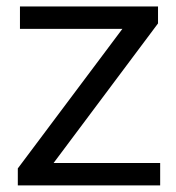

<svg xmlns="http://www.w3.org/2000/svg" viewBox="-20 -562 535 582"><path d="M34 0V-51.5L351 -474.5H40.5V-542.5H459V-491L142.5 -68H465.5V0Z"/></svg>

Font: Encode Sans SmExp
Style: Regular
Weight: 400
Width: 6
Designer: Multiple Designers
Foundry: Impallari Type
Version: Version 3.002; ttfautohint (v1.8.3) -l 8 -r 50 -G 200 -x 14 